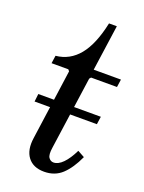

<svg xmlns="http://www.w3.org/2000/svg" viewBox="-132 -734 607 808"><g transform="rotate(20 172.0 -330.0)"><path d="M35 -289H315L310 -254H31ZM169 10Q120 10 96 -21.5Q72 -53 80 -108L124 -423L118 -430H43L48 -465Q110 -471 151 -521Q192 -571 213 -670H248L219 -465H341L336 -430H220L214 -423L168 -97Q163 -64 171.5 -52Q180 -40 193 -40Q214 -40 235 -61.5Q256 -83 275 -122L306 -105Q281 -50 249 -20Q217 10 169 10Z"/></g></svg>

Font: Brygada 1918 Medium
Style: Italic
Weight: 500
Italic angle: -8°
Designer: Mateusz Machalski | Borys Kosmynka | Przemek Hoffer
Foundry: NIEPODLEGLA 2018
Version: Version 3.006